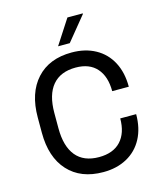

<svg xmlns="http://www.w3.org/2000/svg" viewBox="-130 -990 924 1095"><g transform="rotate(-15 331.5 -442.5)"><path d="M609 -423H511Q511 -510 468 -558.5Q425 -607 344 -607Q254 -607 207 -551.5Q160 -496 160 -388V-298Q160 -191 206 -135Q252 -79 342 -79Q426 -79 470.5 -127Q515 -175 515 -261H609Q609 -178 576.5 -117Q544 -56 484 -23Q424 10 344 10Q211 10 136.5 -71.5Q62 -153 62 -298V-388Q62 -532 136.5 -614Q211 -696 344 -696Q424 -696 484 -663Q544 -630 576.5 -568.5Q609 -507 609 -423ZM464 -892 348 -750H279L373 -895H463Z"/></g></svg>

Font: Chivo
Style: Regular
Weight: 400
Designer: Hector Gatti
Foundry: Omnibus-Type
Version: Version 1.003